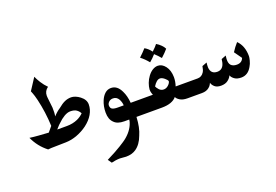

<svg xmlns="http://www.w3.org/2000/svg" viewBox="-115 -945 2270 1577"><g transform="rotate(-20 1020.0 -156.5)"><path d="M522 -71Q480 -40 430.5 -21.5Q381 -3 333 -2L238 0Q201 0 175 3Q102 -53 63 -139Q89 -135 138.5 -131Q188 -127 227 -125Q251 -154 265 -170Q260 -292 233 -407Q222 -452 213.5 -472.5Q205 -493 205 -494L272 -597Q282 -573 302.5 -540.5Q323 -508 350 -481Q315 -456 315 -415Q315 -404 316 -398Q323 -344 326 -308Q328 -262 322 -232Q351 -264 382 -284Q414 -311 441 -323Q468 -335 498 -335Q515 -335 535 -327Q555 -319 573 -305Q615 -273 615 -231Q615 -187 591 -146Q567 -105 522 -71ZM452 -229Q427 -229 398 -212Q369 -195 340 -166Q329 -157 317.5 -143.5Q306 -130 301 -125H386Q437 -125 480 -144Q511 -158 535 -182Q524 -203 505 -216Q486 -229 452 -229Z M1066 0H948Q944 92 916 154Q891 222 844 254Q809 278 757 278Q751 278 731 276Q713 274 704 274Q686 274 665 277Q644 280 629 284L606 251L679 213Q742 178 772 157Q806 135 832.5 105.5Q859 76 873 43Q884 18 885 0H842Q782 0 754 -30Q722 -60 722 -120Q722 -175 742 -222Q756 -255 778.5 -275Q801 -295 831 -295Q886 -295 916 -231Q938 -187 943 -125H1066ZM818 -209Q795 -209 781 -195Q767 -181 767 -166Q767 -143 781.5 -134Q796 -125 830 -125H882Q881 -152 867 -179Q850 -209 818 -209Z M1369 -443Q1361 -433 1343.5 -415Q1326 -397 1310 -383Q1287 -411 1260 -435Q1236 -407 1207 -383Q1177 -420 1142 -447Q1157 -461 1174 -478Q1191 -495 1202 -508Q1234 -490 1257 -458Q1291 -490 1304 -508Q1325 -496 1343 -478Q1361 -460 1369 -443Z M1349 -202Q1349 -164 1336 -125H1496V0H1394Q1353 0 1329 -15.5Q1305 -31 1300 -46Q1262 0 1171 0H1052Q1023 0 1006 -18Q989 -36 989 -61Q989 -88 1007.5 -106.5Q1026 -125 1052 -125H1137Q1136 -127 1131 -141Q1126 -155 1126 -175Q1128 -200 1138.5 -228.5Q1149 -257 1167 -281Q1186 -307 1209 -321Q1232 -335 1255 -335Q1292 -335 1320 -298.5Q1348 -262 1349 -202ZM1236 -231Q1207 -231 1177 -183Q1181 -171 1197 -153Q1213 -135 1237 -135Q1259 -135 1277.5 -152Q1296 -169 1298 -185Q1296 -196 1275 -213.5Q1254 -231 1236 -231Z M1987 -153Q1987 -142 1980.5 -116Q1974 -90 1960 -67Q1927 -9 1869 -9Q1832 -9 1810 -25Q1788 -41 1782 -60Q1775 -40 1751.5 -21.5Q1728 -3 1690 -3Q1654 -3 1635 -20Q1616 -37 1611 -57Q1611 -57 1604 -43Q1598 -31 1584 -20Q1560 0 1521 0H1483Q1456 0 1437.5 -19Q1419 -38 1419 -62Q1419 -87 1438 -106Q1457 -125 1483 -125H1528Q1564 -125 1584 -157Q1595 -174 1600 -207L1642 -223Q1639 -204 1639 -181Q1643 -121 1700 -121Q1751 -121 1764 -181Q1766 -191 1768 -207L1809 -223L1806 -194Q1804 -156 1820 -139Q1837 -121 1871 -121Q1915 -121 1929 -159L1882 -225Q1906 -263 1935 -295Q1987 -243 1987 -153Z"/></g></svg>

Font: Mirza SemiBold
Style: Regular
Weight: 600
Designer: Arabic design by Kourosh Beigpour, Latin design by Eduardo Tunni, engineering by Lasse Fister
Version: Version 1.0010g